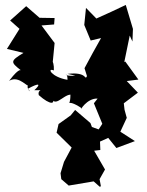

<svg xmlns="http://www.w3.org/2000/svg" viewBox="-20 -578 593 777"><path d="M285 -272C223 -266 255 -295 253 -255C188 -266 168 -305 198 -293C200 -339 178 -346 193 -322L201 -404L148 -475L199 -479L201 -505L140 -506L86 -553L21 -495L66 -455L65 -471L8 -380L75 -364C21 -331 22 -327 64 -294C66 -289 63 -312 17 -251C60 -276 96 -215 95 -237C82 -218 114 -196 93 -219C141 -245 146 -238 119 -213C167 -211 130 -220 137 -193C183 -152 212 -151 186 -195C196 -132 234 -194 265 -195C265 -130 239 -189 312 -139C299 -126 332 -182 375 -179L360 -160L394 -77L370 -40L320 24L418 -20L451 21L526 -7L467 -45L493 -101L484 -134L481 -160L538 -203L493 -250L540 -256L487 -329L483 -327L505 -434L516 -410L518 -461L489 -558C450 -539 410 -521 370 -503L328 -546L321 -477L347 -414L389 -424C366 -384 344 -343 322 -302L332 -270C321 -249 337 -289 253 -279ZM388 174 383 147 405 108 361 32 386 29 383 -53 352 -64 346 -80 284 -133 266 -111 217 -76 209 -41 270 19 239 77 225 123 228 147 258 173 359 156 385 179Z"/></svg>

Font: Asimov Aggro
Style: Medium
Weight: 500
Designer: Google
Version: Version 2.000980; 2014